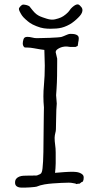

<svg xmlns="http://www.w3.org/2000/svg" viewBox="-20 -852 451 877"><path d="M114.3 -823.2 129.9 -803.7Q138.7 -793 146.5 -787.1Q154.3 -781.2 163.1 -777.3Q171.9 -773.4 193.4 -766.6Q214.8 -759.8 231.4 -763.7Q248 -767.6 258.8 -772.5Q269.5 -777.3 281.2 -787.1Q293 -796.9 297.9 -804.7Q302.7 -812.5 310.5 -819.3Q318.4 -826.2 324.2 -829.1Q330.1 -832 335 -832Q339.8 -832 344.7 -827.1Q349.6 -822.3 352.5 -818.4Q355.5 -814.5 356.4 -808.6Q357.4 -802.7 354.5 -794.9Q351.6 -787.1 344.7 -779.3Q337.9 -771.5 328.1 -762.7Q318.4 -753.9 308.6 -747.1Q298.8 -740.2 286.1 -734.4Q273.4 -728.5 261.7 -725.6Q250 -722.7 237.3 -721.7Q224.6 -720.7 210 -720.7Q195.3 -720.7 180.7 -722.7Q166 -724.6 146.5 -732.4Q127 -740.2 117.2 -747.1Q107.4 -753.9 96.7 -763.7Q85.9 -773.4 81.1 -780.3Q76.2 -787.1 70.3 -798.8Q64.5 -810.5 67.4 -815.4Q70.3 -820.3 75.2 -825.2Q81.1 -831.1 85.9 -831.1Q103.5 -830.1 114.3 -823.2ZM241.2 -584V-568.4Q241.2 -536.1 240.7 -505.4Q240.2 -474.6 238.3 -446.3Q237.3 -426.8 236.3 -417L239.3 -378.9Q238.3 -369.1 237.3 -349.6Q236.3 -329.1 236.3 -306.2Q236.3 -283.2 235.4 -261.7Q235.4 -253.9 232.4 -243.2Q231.4 -239.3 230.5 -233.9Q229.5 -228.5 229.5 -222.7Q229.5 -207 231.9 -190.4Q234.4 -173.8 234.4 -155.3V-106.4Q234.4 -93.8 233.4 -83.5Q232.4 -73.2 231.4 -62.5Q253.9 -64.5 273.9 -65.9Q293.9 -67.4 313.5 -67.4Q319.3 -67.4 328.1 -66.4Q336.9 -65.4 344.2 -62.5Q351.6 -59.6 356.9 -54.7Q362.3 -49.8 362.3 -41Q362.3 -19.5 350.6 -19.5L349.6 -17.6Q347.7 -16.6 346.7 -15.6Q343.8 -12.7 341.8 -12.7Q335.9 -13.7 332 -11.7Q330.1 -10.7 328.1 -11.7Q327.1 -12.7 324.2 -13.7Q321.3 -14.6 313.5 -15.6Q305.7 -17.6 293.9 -17.6Q279.3 -17.6 260.3 -16.6Q241.2 -15.6 221.2 -14.2Q201.2 -12.7 183.6 -9.8Q159.2 -4.9 154.3 -2Q148.4 1 138.2 2Q127.9 2.9 117.2 3.9Q106.4 4.9 95.7 4.9Q85 4.9 78.1 4.9Q65.4 4.9 57.1 -0.5Q48.8 -5.9 48.8 -17.6Q48.8 -29.3 54.2 -35.6Q59.6 -42 68.4 -45.4Q77.1 -48.8 87.4 -49.3Q97.7 -49.8 107.4 -49.8H127.9Q135.7 -50.8 140.1 -50.3Q144.5 -49.8 149.4 -50.8Q153.3 -51.8 163.1 -56.6Q168.9 -59.6 170.9 -66.4Q174.8 -76.2 176.8 -115.7Q178.7 -155.3 178.7 -204.1Q178.7 -227.5 179.2 -251Q179.7 -274.4 179.7 -295.9Q179.7 -317.4 180.2 -334.5Q180.7 -351.6 180.7 -361.3Q175.8 -412.1 180.7 -462.9Q184.6 -503.9 184.6 -551.8Q184.6 -571.3 183.6 -588.9Q182.6 -606.4 182.6 -624Q178.7 -624 164.1 -626.5Q149.4 -628.9 133.8 -631.8Q118.2 -634.8 105.5 -634.8Q92.8 -634.8 91.8 -635.7Q87.9 -638.7 85.9 -643.6Q84 -648.4 84 -653.3Q84 -662.1 87.4 -672.9Q90.8 -683.6 104.5 -683.6Q115.2 -683.6 126.5 -680.7Q137.7 -677.7 147.5 -677.7Q152.3 -677.7 169.9 -678.2Q187.5 -678.7 207.5 -679.2Q227.5 -679.7 243.7 -681.2Q259.8 -682.6 261.7 -683.6Q267.6 -685.5 272 -687.5Q276.4 -689.5 281.2 -691.4Q286.1 -693.4 291 -695.3Q295.9 -697.3 302.7 -697.3Q307.6 -697.3 314 -696.8Q320.3 -696.3 326.2 -694.3Q332 -692.4 335.9 -688.5Q339.8 -684.6 339.8 -677.7Q339.8 -668 336.9 -656.2V-654.3L335.9 -649.4V-647.5Q335 -646.5 335 -643.6V-640.6Q333 -643.6 328.1 -638.7Q327.1 -637.7 323.2 -637.7H299.8L285.2 -639.6H277.3Q273.4 -639.6 265.6 -637.7Q257.8 -635.7 251 -632.3Q244.1 -628.9 239.3 -624.5Q234.4 -620.1 234.4 -614.3V-613.3Z"/></svg>

Font: ToneOZ-Zhuyin-Tsuipita-TC
Style: Regular
Weight: 400
Designer: ÂÆ£ÂøóÂáåJeffrey Xuan(jeffreyx@gmail.com, ToneOZ.com) ÈòøÂù§(cjkFonts)
Foundry: ToneOZ
Version: Version 0.240710